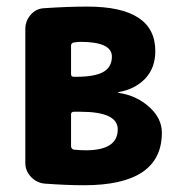

<svg xmlns="http://www.w3.org/2000/svg" viewBox="-20 -547 540 574"><path d="M236.3 -97.7Q332 -97.7 332 -160.2Q332 -212.9 220.7 -212.9H201.2Q192.4 -212.9 192.4 -205.1V-110.4Q192.4 -102.5 200.2 -99.6Q222.7 -97.7 236.3 -97.7ZM192.4 -410.2V-325.2Q192.4 -317.4 201.2 -317.4H207Q263.7 -317.4 289.1 -332Q314.5 -346.7 314.5 -377.9Q314.5 -421.9 220.7 -421.9Q211.9 -421.9 200.2 -419.9Q192.4 -418 192.4 -410.2ZM334 -269.5Q387.7 -261.7 425.8 -227.5Q463.9 -193.4 463.9 -150.4Q463.9 6.8 231.4 6.8Q179.7 6.8 114.3 2Q89.8 0 72.8 -18.1Q55.7 -36.1 55.7 -59.6V-460Q55.7 -484.4 71.8 -502.9Q87.9 -521.5 112.3 -522.5Q182.6 -527.3 241.2 -527.3Q444.3 -527.3 444.3 -394.5Q444.3 -343.8 414.1 -312Q383.8 -280.3 334 -271.5Q333 -271.5 333 -269.5Z"/></svg>

Font: Rounded Mgen+ 1m bold
Style: Bold
Weight: 700
Designer: [Source Han Sans]
Ryoko NISHIZUKA  (kana & ideographs); Paul D. Hunt (Latin, Greek & Cyrillic); Wenlong ZHANG  (bopomofo
Version: Version 1.059.20150602